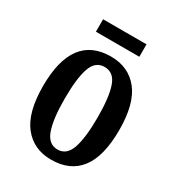

<svg xmlns="http://www.w3.org/2000/svg" viewBox="-167 -782 823 896"><g transform="rotate(30 244.5 -334.5)"><path d="M243 10Q148 10 93.5 -59Q39 -128 39 -269Q39 -547 246 -547Q341 -547 395.5 -478.5Q450 -410 450 -269Q450 -128 397.5 -59Q345 10 243 10ZM245 -46Q294 -46 313.5 -103Q333 -160 333 -269Q333 -379 313.5 -434.5Q294 -490 244 -490Q195 -490 175.5 -434.5Q156 -379 156 -269Q156 -160 176 -103Q196 -46 245 -46ZM126 -612V-679H360V-612Z"/></g></svg>

Font: Noto Serif Myanmar ExtraCondensed SemiBold
Style: Regular
Weight: 600
Width: 2
Designer: Ben Mitchell and the Monotype Design Team
Foundry: Monotype Imaging Inc.
Version: Version 2.106; ttfautohint (v1.8.4.7-5d5b)